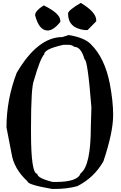

<svg xmlns="http://www.w3.org/2000/svg" viewBox="-20 -1249 812 1285"><path d="M439.5 -1014.6Q545.9 -997.1 587.9 -953.1Q680.7 -862.3 714.8 -689.5Q737.3 -571.3 737.3 -479.5Q737.3 -363.3 671.9 -168.9Q609.4 -59.6 497.1 -2.9Q426.8 15.6 347.7 15.6H329.1Q164.1 -12.7 164.1 -35.2Q73.2 -119.1 57.6 -219.7L23.4 -396.5Q23.4 -583 91.8 -761.7Q232.4 -1001 397.5 -1001ZM187.5 -396.5V-363.3Q187.5 -85.9 229.5 -85.9Q229.5 -56.6 333 -31.2H352.5Q500 -31.2 519.5 -88.9Q587.9 -139.6 587.9 -400.4L591.8 -530.3Q566.4 -851.6 545.9 -851.6Q522.5 -935.5 477.5 -935.5Q461.9 -949.2 435.5 -949.2H405.3Q275.4 -920.9 275.4 -884.8Q249 -857.4 207 -710.9Q187.5 -665 187.5 -396.5ZM520.5 -1229.5Q624 -1168 624 -1113.3V-1106.4L566.4 -1047.9H545.9Q435.5 -1061.5 435.5 -1158.2Q435.5 -1179.7 520.5 -1229.5ZM272.5 -1212.9Q383.8 -1159.2 383.8 -1109.4V-1102.5Q337.9 -1044.9 298.8 -1044.9Q241.2 -1044.9 214.8 -1147.5Q214.8 -1175.8 272.5 -1212.9Z"/></svg>

Font: EG Dragon Caps 
Style: Regular
Weight: 400
Designer: Bill Roach / W.K. Roach
Version: Version 1.00 April 18, 2012, initial release